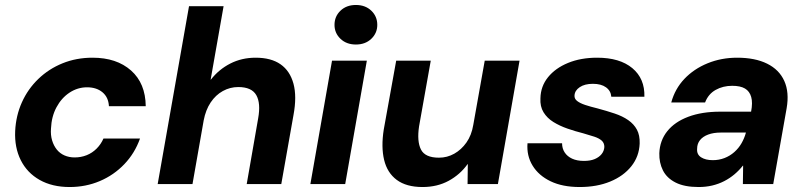

<svg xmlns="http://www.w3.org/2000/svg" viewBox="-20 -740 3231 772"><path d="M260 12Q190 12 139.5 -16.5Q89 -45 63.5 -96Q38 -147 41 -213Q44 -275 68 -328.5Q92 -382 134 -422.5Q176 -463 231.5 -485.5Q287 -508 352 -508Q449 -508 507 -456.5Q565 -405 566 -313H418Q416 -349 392 -369Q368 -389 330 -389Q292 -389 259.5 -367.5Q227 -346 207 -308.5Q187 -271 185 -223Q183 -197 189.5 -175.5Q196 -154 208.5 -138.5Q221 -123 239.5 -115Q258 -107 280 -107Q306 -107 328.5 -116Q351 -125 368.5 -142.5Q386 -160 396 -183H543Q522 -124 480 -80Q438 -36 381.5 -12Q325 12 260 12Z M614 0 740 -715H879L827 -420H828Q860 -461 906 -484.5Q952 -508 1008 -508Q1070 -508 1108 -481.5Q1146 -455 1160 -403.5Q1174 -352 1160 -277L1111 0H972L1018 -264Q1029 -325 1010.5 -357.5Q992 -390 938 -390Q905 -390 876 -374Q847 -358 827 -328Q807 -298 799 -256L754 0Z M1228 0 1315 -496H1455L1368 0ZM1411 -561Q1373 -561 1349 -584Q1325 -607 1325 -640Q1325 -674 1349 -697Q1373 -720 1411 -720Q1449 -720 1473 -697Q1497 -674 1497 -640Q1497 -607 1473 -584Q1449 -561 1411 -561Z M1679 12Q1614 12 1575.5 -16.5Q1537 -45 1524.5 -97Q1512 -149 1523 -219L1573 -496H1712L1665 -232Q1656 -172 1672.5 -139Q1689 -106 1745 -106Q1778 -106 1806.5 -122Q1835 -138 1855.5 -167Q1876 -196 1883 -238L1929 -496H2069L1982 0H1860L1861 -80H1860Q1830 -38 1784 -13Q1738 12 1679 12Z M2311 12Q2242 12 2194 -11Q2146 -34 2121.5 -74Q2097 -114 2101 -164H2240Q2240 -143 2250.5 -127Q2261 -111 2280.5 -102Q2300 -93 2328 -93Q2354 -93 2371.5 -100.5Q2389 -108 2399 -120.5Q2409 -133 2410 -149Q2410 -165 2399.5 -174.5Q2389 -184 2369.5 -190.5Q2350 -197 2325 -204Q2293 -212 2261.5 -223Q2230 -234 2205 -249.5Q2180 -265 2165.5 -288.5Q2151 -312 2153 -345Q2154 -393 2183.5 -429.5Q2213 -466 2264 -487Q2315 -508 2381 -508Q2472 -508 2522.5 -466Q2573 -424 2571 -351H2438Q2436 -375 2416.5 -389Q2397 -403 2364 -403Q2331 -403 2311 -389.5Q2291 -376 2290 -356Q2289 -343 2300.5 -334Q2312 -325 2333 -318Q2354 -311 2383 -304Q2420 -294 2451.5 -283.5Q2483 -273 2506 -257Q2529 -241 2541 -218.5Q2553 -196 2552 -163Q2550 -111 2518.5 -71.5Q2487 -32 2433.5 -10Q2380 12 2311 12Z M2789 12Q2732 12 2696.5 -6Q2661 -24 2645.5 -55Q2630 -86 2631 -124Q2633 -175 2663 -212.5Q2693 -250 2747.5 -270.5Q2802 -291 2876 -291H3000Q3007 -327 3000.5 -350Q2994 -373 2975.5 -384Q2957 -395 2924 -395Q2887 -395 2857.5 -378.5Q2828 -362 2815 -328H2679Q2694 -383 2732 -423Q2770 -463 2825 -485.5Q2880 -508 2944 -508Q3016 -508 3064.5 -484Q3113 -460 3133.5 -414.5Q3154 -369 3143 -305L3089 0H2967L2968 -74H2967Q2952 -55 2933 -39Q2914 -23 2891.5 -11.5Q2869 0 2843.5 6Q2818 12 2789 12ZM2846 -96Q2871 -96 2893 -104.5Q2915 -113 2932.5 -128.5Q2950 -144 2961.5 -164Q2973 -184 2979 -206V-207H2878Q2849 -207 2827.5 -199Q2806 -191 2794.5 -176.5Q2783 -162 2783 -142Q2781 -119 2799 -107.5Q2817 -96 2846 -96Z"/></svg>

Font: DM Sans 28pt ExtraBold
Style: Italic
Weight: 800
Italic angle: -10°
Version: Version 4.004;gftools[0.9.30]